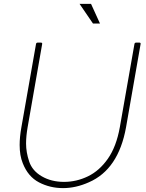

<svg xmlns="http://www.w3.org/2000/svg" viewBox="-20 -953 752 987"><path d="M304 14Q237 14 180.5 -15.5Q124 -45 97 -114Q81 -153 81 -208Q81 -249 90 -299L165 -726Q166 -734 174 -734H190Q197 -734 197 -728L122 -299Q114 -253 114 -215Q114 -170 130 -122.5Q146 -75 195 -46.5Q244 -18 309 -18Q373 -18 432 -46.5Q491 -75 534.5 -137Q578 -199 596 -299L671 -726Q672 -734 680 -734H696Q703 -734 703 -728L628 -299Q589 -82 437 -16Q370 14 304 14ZM494 -832H458L389 -933H448Z"/></svg>

Font: YamahaIndonesia935. App Thin
Style: Italic
Weight: 100
Italic angle: -10°
Designer: Dalton Maag Ltd
Foundry: Dalton Maag Ltd
Version: Version 1.002; January 01, 2024; Regular/Italic